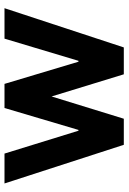

<svg xmlns="http://www.w3.org/2000/svg" viewBox="118 -674 557 832"><g transform="rotate(-90 396.0 -258.5)"><path d="M776 -517 606 0H489.5L393.5 -313L297 0H184L16.5 -517H146L245 -196.5H248.5L343.5 -517H448L544 -196.5H548L644 -517Z"/></g></svg>

Font: Public Sans
Style: Bold
Weight: 700
Designer: The Public Sans project authors (U.S. Web Design System). Libre Franklin designed by Pablo Impallari and Rodrigo Fuenzal
Version: Version 1.008; ttfautohint (v1.8.1) -l 8 -r 50 -G 200 -x 14 